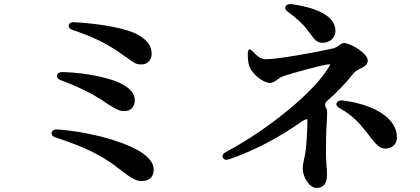

<svg xmlns="http://www.w3.org/2000/svg" viewBox="-20 -845 2040 933"><path d="M717 -583C717 -623 694 -656 633 -685C558 -716 435 -732 340 -737C325 -738 316 -732 314 -722C312 -712 319 -704 334 -699C443 -662 506 -630 583 -574C590 -569 591 -568 595 -566C596 -565 597 -564 598 -564C600 -562 604 -560 613 -553C633 -539 645 -531 668 -532C702 -532 717 -560 717 -583ZM250 -177C376 -136 473 -94 562 -22C605 11 637 35 667 35C713 35 727 7 727 -22C727 -56 695 -91 648 -116C554 -168 391 -207 258 -216C243 -217 234 -211 231 -201C228 -191 235 -182 250 -177ZM276 -455C394 -411 461 -370 501 -341C542 -316 559 -305 583 -305C617 -305 635 -328 635 -357C635 -402 595 -427 553 -446C503 -467 406 -491 284 -495C268 -495 259 -489 257 -479C255 -469 262 -460 276 -455Z M1368 -814C1363 -805 1367 -796 1380 -787C1422 -756 1453 -728 1474 -699C1480 -690 1483 -687 1487 -682C1509 -652 1520 -637 1548 -637C1584 -637 1610 -662 1610 -695C1610 -774 1503 -810 1396 -825C1382 -826 1373 -823 1368 -814ZM1063 -79C1068 -69 1078 -66 1093 -71C1219 -114 1338 -178 1444 -253C1461 -265 1474 -269 1474 -262C1474 -208 1468 -120 1462 -92L1456 -64C1453 -49 1451 -39 1451 -25C1451 11 1481 68 1517 68C1565 68 1569 30 1569 2C1569 -6 1568 -16 1568 -28C1567 -31 1567 -35 1567 -37C1567 -44 1566 -50 1566 -57C1565 -71 1564 -86 1564 -99C1564 -197 1567 -244 1569 -273V-282C1569 -288 1570 -293 1570 -301C1570 -308 1568 -315 1564 -321C1558 -334 1557 -343 1569 -354C1617 -395 1659 -440 1695 -485C1702 -494 1707 -499 1717 -504C1719 -506 1721 -507 1723 -508C1724 -509 1725 -509 1727 -510C1729 -511 1734 -513 1744 -518C1756 -525 1767 -535 1767 -551C1767 -586 1683 -636 1651 -636C1644 -636 1638 -632 1632 -628C1630 -627 1629 -626 1628 -625C1621 -619 1610 -611 1586 -607C1520 -592 1330 -557 1273 -557C1248 -557 1229 -573 1212 -591C1202 -602 1196 -606 1192 -605C1188 -604 1184 -596 1184 -582C1184 -558 1187 -534 1192 -521C1210 -480 1261 -442 1292 -442C1306 -442 1318 -451 1329 -459C1337 -465 1346 -472 1364 -477C1412 -493 1544 -529 1574 -532C1586 -533 1586 -533 1582 -526C1513 -402 1284 -216 1077 -106C1063 -98 1058 -88 1063 -79ZM1631 -319C1699 -282 1737 -236 1786 -170C1818 -131 1832 -123 1855 -123C1883 -123 1909 -144 1909 -176C1909 -275 1792 -338 1644 -357C1630 -358 1621 -354 1616 -345C1612 -336 1617 -327 1631 -319Z"/></svg>

Font: 寒蝉锦书宋Pro Soft
Style: Regular
Weight: 700
Designer: 寒蝉锦书宋{Warren} 思源宋体{Ryoko NISHIZUKA 西塚涼子 (kana & ideographs); Frank Grießhammer (Latin, Greek & Cyrillic); Wenlong ZHANG 
Foundry: Adobe & ChillType
Version: Version 2.000;Glyphs 3.1.1 (3135)